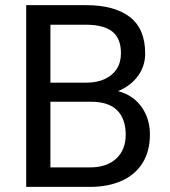

<svg xmlns="http://www.w3.org/2000/svg" viewBox="-20 -731 663 751"><path d="M566.4 -205.1Q566.4 -139.6 537.6 -93.5Q508.8 -47.4 455.8 -23.7Q402.8 0 331.5 0H118.7H82.5V-710.9H315.9Q427.7 -710.9 487.8 -664.6Q547.9 -618.2 547.9 -521.5Q547.9 -472.7 519.8 -434.1Q491.7 -395.5 441.9 -374.5Q501 -358.9 533.7 -312.7Q566.4 -266.6 566.4 -205.1ZM177.2 -634.3V-407.7H318.4Q358.4 -407.7 388.9 -421.4Q419.4 -435.1 436.3 -460.9Q453.1 -486.8 453.1 -522.5Q453.1 -580.6 419.4 -607.4Q385.7 -634.3 315.9 -634.3ZM471.7 -204.1Q471.7 -265.6 438.5 -299.3Q405.3 -333 335.9 -333H177.2V-76.2H331.5Q397.5 -76.2 434.6 -110.6Q471.7 -145 471.7 -204.1Z"/></svg>

Font: Heebo
Style: Regular
Weight: 400
Designer: Oded Ezer
Foundry: Meir Sadan
Version: Version 2.001; ttfautohint (v1.5.14-ce02) -l 8 -r 50 -G 200 